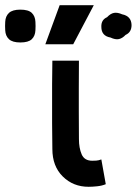

<svg xmlns="http://www.w3.org/2000/svg" viewBox="-146 -703 526 737"><path d="M194 14Q135 14 95 -25.5Q55 -65 55 -131Q54 -189 54 -230Q54 -271 54 -306Q54 -341 54 -379.5Q54 -418 55 -470H157Q157 -411 156.5 -365.5Q156 -320 156.5 -274.5Q157 -229 157 -169Q157 -135 167.5 -110.5Q178 -86 208 -86Q215 -86 223.5 -86.5Q232 -87 243 -91L260 4Q246 10 227.5 12Q209 14 194 14ZM83 -683H214L135 -533H28ZM-68 -540Q-98 -540 -111.5 -552.5Q-125 -565 -126 -587Q-127 -603 -126 -619Q-125 -641 -111.5 -653.5Q-98 -666 -68 -666Q-37 -666 -24 -653.5Q-11 -641 -10 -619Q-9 -603 -10 -587Q-11 -565 -24 -552.5Q-37 -540 -68 -540ZM278 -559Q243 -565 243 -600Q242 -627 265 -637Q278 -651 291.5 -653.5Q305 -656 323 -648Q358 -641 359 -607Q359 -579 336 -569Q324 -556 310.5 -553Q297 -550 278 -559Z"/></svg>

Font: Kreadon Light
Style: Bold
Weight: 600
Designer: Reiya WATANABE
Foundry: StudioGnu
Version: Version 1.003; ttfautohint (v1.8.4.7-5d5b);gftools[0.9.32]